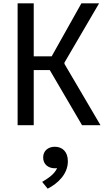

<svg xmlns="http://www.w3.org/2000/svg" viewBox="-20 -750 660 1150"><path d="M182 0V-330.5H278L471.5 0H582L366 -367.5V-375L573.5 -730H467.5L289.5 -412.5H182V-730H85.5V0ZM309.5 258C313.5 258 317.5 257.5 322 257C306.5 292.5 271.5 316 232.5 339.5L265.5 380C327.5 348.5 386.5 292 386.5 216C386.5 156.5 351.5 129 308.5 129C269 129 238.5 152.5 238.5 193.5C238.5 233.5 268 258 309.5 258Z"/></svg>

Font: Monaspace Neon
Style: Regular
Weight: 400
Designer: Riley Cran & the Lettermatic Team
Foundry: Lettermatic
Version: Version 1.200 (Monaspace Neon)